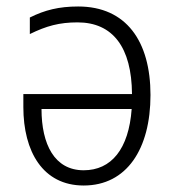

<svg xmlns="http://www.w3.org/2000/svg" viewBox="-20 -562 536 592"><path d="M221 -542C162 -542 118 -531 72 -508V-457C123 -482 163 -493 219 -493C328 -493 386 -416 387 -272H52V-232C52 -95 112 10 238 10C371 10 444 -103 444 -269C444 -435 369 -542 221 -542ZM108 -226H386C377 -102 323 -37 238 -37C148 -37 108 -117 108 -226Z"/></svg>

Font: Noto Sans SemiCondensed Light
Style: Regular
Weight: 300
Width: 4
Designer: Monotype Design Team
Foundry: Monotype Imaging Inc.
Version: Version 2.013